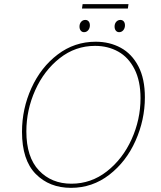

<svg xmlns="http://www.w3.org/2000/svg" viewBox="-20 -899 776 925"><path d="M86 -264Q86 -375 131.5 -475Q177 -575 258 -636.5Q339 -698 441 -698Q508 -698 561.5 -669Q615 -640 646.5 -580Q678 -520 678 -430Q678 -322 633 -221Q588 -120 506.5 -57Q425 6 322 6Q218 6 152 -61Q86 -128 86 -264ZM657 -426Q657 -509 628 -566Q599 -623 549.5 -650.5Q500 -678 438 -678Q343 -678 267.5 -618.5Q192 -559 149.5 -464Q107 -369 107 -266Q107 -142 167.5 -78Q228 -14 324 -14Q419 -14 495 -73.5Q571 -133 614 -228Q657 -323 657 -426ZM363 -771Q363 -785 371 -794Q379 -803 391 -803Q401 -803 407 -796Q413 -789 413 -777Q413 -763 405 -753.5Q397 -744 385 -744Q375 -744 369 -751.5Q363 -759 363 -771ZM532 -771Q532 -785 540 -794Q548 -803 560 -803Q570 -803 576 -796Q582 -789 582 -777Q582 -763 574 -753.5Q566 -744 554 -744Q544 -744 538 -751.5Q532 -759 532 -771ZM378 -879H599L596 -858H375Z"/></svg>

Font: Bitter Pro Thin
Style: Italic
Weight: 250
Italic angle: -9°
Designer: Sol Matas, and Bitter project Authors
Foundry: Sol Matas
Version: Version 1.010